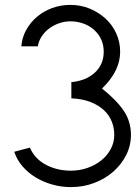

<svg xmlns="http://www.w3.org/2000/svg" viewBox="-20 -761 565 783"><path d="M67 -572Q70 -609 87.5 -640Q105 -671 132 -693.5Q159 -716 193.5 -728.5Q228 -741 267 -741Q309 -741 345.5 -726Q382 -711 410 -685.5Q438 -660 454 -625Q470 -590 470 -550Q470 -471 396 -400Q455 -353 484.5 -309.5Q514 -266 514 -211Q514 -167 494.5 -128.5Q475 -90 442 -61Q409 -32 364.5 -15Q320 2 269 2Q230 2 193 -8.5Q156 -19 125.5 -37.5Q95 -56 72 -82.5Q49 -109 38 -142Q58 -147 71.5 -151Q85 -155 102 -159Q121 -114 166.5 -89.5Q212 -65 269 -65Q304 -65 336 -76Q368 -87 392.5 -106.5Q417 -126 431.5 -153Q446 -180 446 -211Q446 -240 435.5 -266Q425 -292 403.5 -312Q382 -332 349 -345Q316 -358 271 -360V-426Q332 -432 367.5 -465.5Q403 -499 403 -550Q403 -578 392.5 -600.5Q382 -623 363.5 -639.5Q345 -656 320 -665Q295 -674 267 -674Q243 -674 220.5 -666Q198 -658 180 -644.5Q162 -631 150 -612.5Q138 -594 134 -572Z"/></svg>

Font: Fundamental  Brigade Scvhlank
Style: Regular
Weight: 100
Designer: Peter Wiegel, original typeface by Arno Drescher 1935
Foundry: Peter Wiegel
Version: Version 0.000 2012 initial release